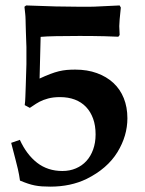

<svg xmlns="http://www.w3.org/2000/svg" viewBox="-20 -676 540 713"><path d="M90.8 -275.4 71.8 -285.6Q73.7 -298.3 74.2 -316.9Q74.7 -335.4 75.7 -359.4L78.1 -437.5V-501.5L76.2 -555.2Q75.7 -572.3 75.4 -583.3Q75.2 -594.2 75 -601.8Q74.7 -609.4 74.5 -614.3Q74.2 -619.1 73.7 -624Q73.2 -628.9 72.5 -635Q71.8 -641.1 70.8 -650.9L77.1 -655.8Q136.2 -653.3 186.8 -652.1Q237.3 -650.9 280.3 -650.9Q296.9 -650.9 309.6 -650.9Q322.3 -650.9 332 -651.4L424.3 -655.8L428.7 -647.9Q422.9 -594.7 422.9 -579.1Q422.9 -566.4 424.3 -545.9L419.4 -539.6Q363.3 -542 326.2 -542.2Q289.1 -542.5 275.4 -542.5Q223.6 -542.5 187.5 -541.7Q151.4 -541 130.9 -539.1L127 -384.3Q148.9 -394.5 166.3 -401.1Q183.6 -407.7 198.7 -411.4Q213.9 -415 228.3 -416.3Q242.7 -417.5 259.3 -417.5Q304.2 -417.5 339.8 -404.5Q375.5 -391.6 400.9 -368.2Q426.3 -344.7 439.7 -311.3Q453.1 -277.8 453.1 -236.8Q453.1 -171.4 416 -110.8Q378.4 -49.8 301.8 -11.7Q242.7 17.1 166.5 17.1Q149.4 17.1 135.7 16.1Q122.1 15.1 109.6 12.7Q97.2 10.3 84 5.9Q70.8 1.5 54.2 -5.4Q52.7 -16.1 50.8 -26.9Q48.8 -37.6 46.4 -48.3Q43.9 -59.6 37.6 -83.5Q31.2 -107.4 21.5 -145.5L53.7 -156.7Q78.6 -102.1 117.9 -71.5Q157.2 -41 211.9 -41Q239.3 -41 262 -50.8Q284.7 -60.5 300.8 -78.1Q316.9 -95.7 325.9 -120.8Q335 -146 335 -176.8Q335 -210 325.7 -235.6Q316.4 -261.2 299.3 -279.1Q282.2 -296.9 257.8 -306.2Q233.4 -315.4 202.6 -315.4Q177.7 -315.4 158.9 -310.3Q140.1 -305.2 127 -298.3Q123 -296.4 114 -290.8Q105 -285.2 90.8 -275.4Z"/></svg>

Font: XB Kayhan
Style: Bold
Weight: 700
Designer: Behnam
Foundry: Irmug
Version: Version 7.300 2009